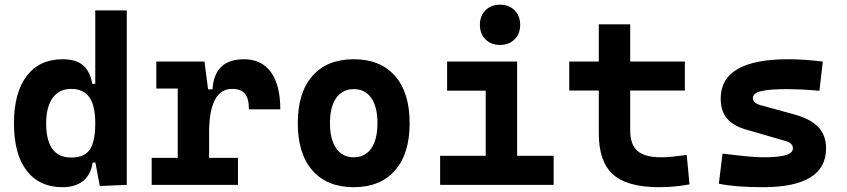

<svg xmlns="http://www.w3.org/2000/svg" viewBox="-20 -776 3556 806"><path d="M241.7 9.8Q145.5 9.8 92 -59.6Q38.6 -128.9 38.6 -258.3Q38.6 -386.7 92 -457Q145.5 -527.3 242.7 -527.3Q299.3 -527.3 328.9 -501.7Q358.4 -476.1 367.2 -423.8H379.9V-732.4H512.2V0L398.9 4.9L380.4 -93.8H369.1Q361.3 -42 328.6 -16.1Q295.9 9.8 241.7 9.8ZM379.9 -258.3Q379.9 -333.5 354.7 -368.2Q329.6 -402.8 278.8 -402.8Q228.5 -402.8 201.2 -365Q173.8 -327.1 173.8 -258.3Q173.8 -114.7 278.8 -114.7Q335.4 -114.7 357.7 -148.9Q379.9 -183.1 379.9 -258.3Z M857.9 -222.7V-113.3H979V0H616.7V-113.3H726.1V-404.3H636.2V-517.6H838.4L853.5 -400.9H872.1Q879.9 -527.3 1004.4 -527.3Q1078.1 -527.3 1117.4 -473.1Q1156.7 -418.9 1156.7 -316.9H1024.9Q1024.9 -362.8 1008.1 -382.8Q991.2 -402.8 954.1 -402.8Q905.8 -402.8 881.8 -356Q857.9 -309.1 857.9 -222.7Z M1464.8 9.8Q1353 9.8 1291.5 -60.5Q1230 -130.9 1230 -258.8Q1230 -387.2 1291.5 -457.3Q1353 -527.3 1464.8 -527.3Q1576.7 -527.3 1638.2 -457.3Q1699.7 -387.2 1699.7 -258.8Q1699.7 -130.9 1638.2 -60.5Q1576.7 9.8 1464.8 9.8ZM1464.8 -115.7Q1512.7 -115.7 1538.6 -153.1Q1564.5 -190.4 1564.5 -258.8Q1564.5 -327.6 1538.6 -364.7Q1512.7 -401.9 1464.8 -401.9Q1417.5 -401.9 1391.4 -364.7Q1365.2 -327.6 1365.2 -258.8Q1365.2 -190.4 1391.4 -153.1Q1417.5 -115.7 1464.8 -115.7Z M1827.6 0V-122.1H2019V-395.5H1856.9V-517.6H2150.9V-122.1H2304.2V0ZM2079.1 -587.4Q2041.5 -587.4 2018.1 -610.8Q1994.6 -634.3 1994.6 -671.9Q1994.6 -709.5 2018.1 -732.9Q2041.5 -756.3 2079.1 -756.3Q2116.7 -756.3 2140.1 -732.9Q2163.6 -709.5 2163.6 -671.9Q2163.6 -634.3 2140.1 -610.8Q2116.7 -587.4 2079.1 -587.4Z M2746.6 9.8Q2612.8 9.8 2553.2 -43.9Q2493.7 -97.7 2493.7 -215.8V-396H2369.6V-517.6H2493.7V-673.8H2625.5V-517.6H2855V-396H2625.5V-228.5Q2625.5 -169.4 2656 -142.6Q2686.5 -115.7 2756.3 -115.7Q2778.8 -115.7 2804.4 -118.4Q2830.1 -121.1 2862.8 -125.5L2874.5 -2Q2842.3 3.9 2811.8 6.8Q2781.2 9.8 2746.6 9.8Z M3182.6 9.8Q3066.4 9.8 2997.6 -4.9L3013.2 -131.3Q3074.7 -123.5 3116.7 -119.6Q3158.7 -115.7 3182.6 -115.7Q3249 -115.7 3278.8 -124.8Q3308.6 -133.8 3308.6 -153.8Q3308.6 -174.8 3277.8 -184.1L3109.4 -232.9Q3057.6 -248 3031.5 -279.1Q3005.4 -310.1 3005.4 -362.3Q3005.4 -527.3 3289.1 -527.3Q3322.3 -527.3 3358.2 -524.9Q3394 -522.5 3434.1 -517.6L3419.9 -395Q3375.5 -398.9 3342.3 -400.4Q3309.1 -401.9 3286.1 -401.9Q3209.5 -401.9 3175 -393.3Q3140.6 -384.8 3140.6 -365.2Q3140.6 -343.8 3169.9 -335.4L3314.9 -295.4Q3381.8 -277.3 3414.8 -242.9Q3447.8 -208.5 3447.8 -153.3Q3447.8 9.8 3182.6 9.8Z"/></svg>

Font: Cascadia Code PL
Style: Bold
Weight: 700
Monospace: yes
Designer: Aaron Bell
Foundry: Saja Typeworks
Version: Version 2404.023; ttfautohint (v1.8.4)